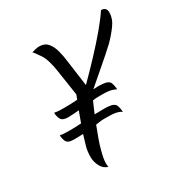

<svg xmlns="http://www.w3.org/2000/svg" viewBox="-134 -652 721 756"><g transform="rotate(-30 226.0 -273.5)"><path d="M145 1Q125 -4 114 -24.5Q103 -45 103 -66Q103 -93 109 -114Q115 -135 123 -161Q111 -160 100 -160Q89 -160 79 -160Q54 -160 47.5 -173.5Q41 -187 41 -202Q56 -199 82 -199Q95 -199 109 -199.5Q123 -200 137 -201L155 -250Q142 -249 128.5 -248Q115 -247 105 -247Q80 -247 73 -260.5Q66 -274 66 -290Q81 -287 107 -287Q121 -287 137.5 -287.5Q154 -288 170 -289L178 -309L161 -421Q153 -480 134.5 -507.5Q116 -535 111 -539Q117 -541 127.5 -543.5Q138 -546 145 -546Q170 -546 183.5 -530Q197 -514 203.5 -489.5Q210 -465 213 -439L229 -322Q269 -362 307.5 -403Q346 -444 377.5 -481.5Q409 -519 428 -548Q452 -548 452 -524Q452 -495 432 -468Q412 -441 389 -418Q358 -389 318 -355Q278 -321 246 -293Q272 -295 287 -293Q316 -291 321.5 -276Q327 -261 327 -245Q324 -249 309 -253.5Q294 -258 265 -258Q256 -258 246 -258Q236 -258 225 -256H223Q218 -243 212 -230.5Q206 -218 201 -205Q220 -205 236 -205.5Q252 -206 262 -205Q291 -203 296.5 -188Q302 -173 302 -157Q299 -162 284 -166.5Q269 -171 239 -171Q231 -171 221 -171Q211 -171 200 -169L186 -167Q176 -141 167 -116.5Q158 -92 153 -72Q143 -36 143 -16Q143 -11 143.5 -7Q144 -3 145 1Z"/></g></svg>

Font: The Nautigal
Style: Regular
Weight: 400
Designer: Robert E. Leuschke
Foundry: Robert E. Leuschke
Version: Version 1.100; ttfautohint (v1.8.3)